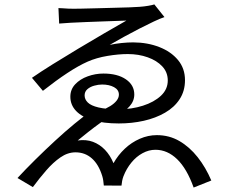

<svg xmlns="http://www.w3.org/2000/svg" viewBox="-20 -794 1040 863"><path d="M242.7 -757.7Q251.3 -757.7 262.7 -756.7Q274.1 -755.7 287 -755.2Q299.9 -754.7 311 -754.7Q319 -754.7 346.9 -755.2Q374.8 -755.7 412.5 -756.8Q450.3 -757.9 489.6 -758.9Q529 -759.9 560.6 -760.9Q592.3 -761.9 606.7 -763.3Q627.7 -764.7 646.5 -768Q665.4 -771.2 673.7 -774.2L719.2 -717.2Q700.8 -711.2 671.1 -697.2Q641.4 -683.2 606.3 -665.2Q571.2 -647.2 536.2 -628Q501.3 -608.8 473.1 -592.3Q499.9 -598 527 -600.7Q554.1 -603.5 578.9 -603.5Q643.3 -603.1 696 -582.5Q748.8 -561.9 780.1 -524.2Q811.5 -486.4 811.5 -433.6Q811.5 -384.9 787.5 -348.2Q763.6 -311.5 721.7 -287.4Q679.9 -263.2 626.4 -251.1Q572.9 -239.1 514 -239.1Q445.5 -239.1 396.9 -253.5Q348.3 -268 322.2 -295.1Q296.2 -322.2 296.2 -359.3Q296.2 -392 318 -415.2Q339.9 -438.5 374.2 -450.9Q408.5 -463.4 444.8 -463.4Q507.9 -463.4 545.8 -437.5Q583.6 -411.7 583.6 -369.3Q583.6 -339.5 561.5 -315.1Q539.4 -290.7 504.8 -274Q500.8 -273 489.8 -272.7Q478.8 -272.4 475.2 -271Q455.9 -259.6 429.1 -240.3Q402.2 -220.9 375.7 -200Q349.3 -179 329.3 -162.6Q367.3 -168 397.9 -156.5Q428.5 -145 451.9 -120.5Q475.3 -96 490.1 -60.5Q511 -97.4 541.1 -125.7Q571.1 -154 608.4 -170.3Q645.6 -186.6 684.9 -186.6Q740.6 -186.6 786.3 -160.1Q832 -133.6 868.4 -87.6Q904.8 -41.5 929.8 17.3L850.4 49Q820 -36 776.2 -78.4Q732.4 -120.8 678.6 -120.8Q648.9 -120.8 620.8 -105.5Q592.6 -90.3 570.5 -63.2Q548.4 -36.2 534.9 -1.7Q531.3 7.5 529 19.3Q526.7 31.1 526.1 40.3L446.6 39.9Q445.6 29 444.1 17.9Q442.6 6.9 439.6 -2.6Q423.5 -55.2 392.7 -82.2Q361.9 -109.3 319.4 -109.3Q284.3 -109.3 251.5 -86.5Q218.7 -63.8 187.8 -28.1Q156.8 7.6 127.7 47L58.6 6.1Q94.6 -32.7 138.3 -76Q182.1 -119.3 227.4 -161.1Q272.7 -202.9 314.9 -237.7Q357.1 -272.5 390.1 -295.3Q393.4 -296.3 402.3 -296.1Q411.1 -295.9 420.4 -296.4Q429.6 -296.9 432.8 -296.9Q457.5 -305.9 475.9 -317.4Q494.3 -328.9 504.4 -342Q514.4 -355.1 514.4 -368.6Q514.4 -390.5 492.5 -402.3Q470.6 -414.1 439.3 -414.1Q422 -414.1 403.4 -408.9Q384.9 -403.8 372.6 -392.9Q360.3 -382 360.3 -365.1Q360.3 -347.4 374.7 -333.2Q389 -319 422.9 -311Q456.7 -302.9 514.6 -302.9Q572.3 -302.9 622.4 -318.9Q672.4 -334.8 703.3 -363.6Q734.1 -392.4 734.1 -432.2Q734.1 -469.1 709.5 -495.5Q684.9 -521.9 644 -536.4Q603.1 -551 554.5 -551Q512.7 -551 463.1 -542.7Q413.4 -534.4 374 -517Q332.5 -498.6 282.8 -465.8Q233.1 -433.1 172.8 -385.7L123.6 -444.2Q162.3 -471.1 217 -505.2Q271.8 -539.3 332 -575.4Q392.1 -611.5 448.9 -644.5Q505.6 -677.5 548.1 -701.5Q537.1 -701.1 509.1 -700.1Q481.1 -699.1 444.4 -697.8Q407.7 -696.5 369.5 -695Q331.4 -693.5 298.3 -691.8Q265.1 -690.1 245.9 -688.1Z"/></svg>

Font: Noto Sans HK Thin
Style: Regular
Weight: 100
Designer: Ryoko NISHIZUKA 西塚涼子 (kana, bopomofo & ideographs); Paul D. Hunt (Latin, Greek & Cyrillic); Sandoll Communications 산돌커뮤니
Foundry: Adobe
Version: Version 2.004-H2;hotconv 1.0.118;makeotfexe 2.5.65603